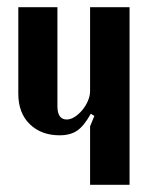

<svg xmlns="http://www.w3.org/2000/svg" viewBox="-20 -515 414 535"><path d="M233 -198Q214 -164 195 -151Q176 -138 146 -138Q95 -138 63 -169Q31 -200 31 -254V-495H140V-219Q140 -182 166 -182Q177 -182 188.5 -189.5Q200 -197 209.5 -208.5Q219 -220 225 -234Q231 -248 231 -261V-495H341V0H231V-163L243 -192Z"/></svg>

Font: Moniqa ExtBd Paragraph
Style: Regular
Weight: 800
Designer: Rajesh Rajput
Foundry: Rajesh Rajput
Version: Version 1.000